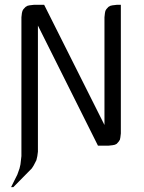

<svg xmlns="http://www.w3.org/2000/svg" viewBox="-20 -604 599 796"><path d="M25.9 171.9 51.8 120.1 61 94.2 64.9 77.1 68.8 43V-532.2L70.8 -549.8L73.2 -559.1L77.1 -565.9L85.9 -575.2L94.2 -580.1L103 -582L120.1 -584H163.1L413.1 -85.9V-532.2L415 -549.8L417 -559.1L420.9 -565.9L429.2 -575.2L438 -580.1L446.8 -582L463.9 -584H481V-50.8L479 -34.2L477.1 -24.9L472.2 -17.1L463.9 -7.8L456.1 -3.9L446.8 -2L429.2 0H386.2L137.2 -498V24.9L134.8 43L130.9 60.1L120.1 81.1L117.2 85.9L111.8 94.2L35.2 171.9Z"/></svg>

Font: Petahja
Style: Regular
Weight: 400
Designer: T. Christopher White
Version: Version 1.1